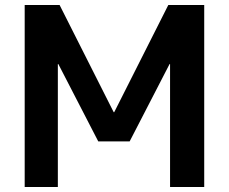

<svg xmlns="http://www.w3.org/2000/svg" viewBox="-20 -750 918 770"><path d="M662 -493H660L500 -183H374L214 -493H212V0H79V-730H219L436 -300H438L655 -730H799V0H662Z"/></svg>

Font: M PLUS 1p
Style: Bold
Weight: 700
Version: Version 1.062